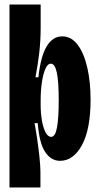

<svg xmlns="http://www.w3.org/2000/svg" viewBox="-20 -700 436 850"><path d="M22 130V-250V-680H160V-576Q160 -522 154 -468.5Q148 -415 137 -358H150Q160 -450 186.5 -494.5Q213 -539 255 -539Q296 -539 324 -501.5Q352 -464 366.5 -400.5Q381 -337 381 -259Q381 -128 343 -58Q305 12 246 12Q206 12 180 -27Q154 -66 147 -155H133Q138 -129 144 -88.5Q150 -48 154.5 -6.5Q159 35 159 63V130ZM206 -94Q225 -94 232.5 -136.5Q240 -179 240 -254Q240 -340 231.5 -379Q223 -418 205 -418Q191 -418 181 -395.5Q171 -373 165.5 -336Q160 -299 160 -256V-235Q160 -199 165.5 -167Q171 -135 181.5 -114.5Q192 -94 206 -94Z"/></svg>

Font: Bricolage Grotesque 96pt Condensed Bricolage Grotesque 48pt Condensed Regular
Style: Bold
Weight: 700
Width: 3
Designer: Mathieu Triay
Foundry: Atelier Triay
Version: Version 1.001; ttfautohint (v1.8.4.7-5d5b);gftools[0.9.33.de